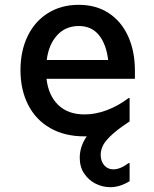

<svg xmlns="http://www.w3.org/2000/svg" viewBox="-20 -554 640 797"><path d="M540 -227H173Q181 -158 221.5 -118.5Q262 -79 331 -79Q376 -79 423 -96.5Q470 -114 514 -147H518V-50Q515 -48 490 -31Q445 1 421.5 29Q398 57 398 89Q398 115 412.5 132Q427 149 451 149Q479 149 514 123H518V198Q478 223 438 223Q406 223 377 208.5Q348 194 329.5 166.5Q311 139 311 101Q311 54 340 12H330Q249 12 189 -22Q129 -56 97 -118.5Q65 -181 65 -263Q65 -342 94.5 -403.5Q124 -465 179 -499.5Q234 -534 307 -534Q379 -534 431.5 -499.5Q484 -465 512 -403Q540 -341 540 -261ZM174 -305H429Q421 -371 390.5 -408.5Q360 -446 307 -446Q252 -446 217 -407.5Q182 -369 174 -305Z"/></svg>

Font: Amiko SemiBold
Style: Regular
Weight: 600
Designer: Pablo Impallari, Rodrigo Fuenzalida, Andres Torresi
Foundry: Impallari Type
Version: Version 1.001; ttfautohint (v1.3)